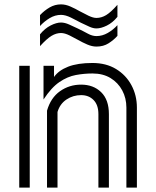

<svg xmlns="http://www.w3.org/2000/svg" viewBox="-20 -858 713 878"><path d="M517 -781Q495 -754 468.5 -741Q442 -728 421 -728Q406 -728 388.5 -736Q371 -744 350 -754Q330 -765 304.5 -777.5Q279 -790 259 -790Q232 -790 207 -775Q182 -760 163 -739V-789Q183 -810 207 -824Q231 -838 259 -838Q280 -838 302.5 -828Q325 -818 344 -807Q364 -796 385 -786Q406 -776 421 -776Q444 -776 465.5 -789Q487 -802 517 -836ZM517 -694Q500 -675 476.5 -660Q453 -645 421 -645Q401 -645 379 -654.5Q357 -664 336 -676Q322 -684 299 -695.5Q276 -707 259 -707Q237 -707 215.5 -694Q194 -681 163 -647V-701Q185 -728 211.5 -741.5Q238 -755 259 -755Q276 -755 296 -746Q316 -737 335 -728Q362 -715 382 -704Q402 -693 421 -693Q448 -693 473 -707.5Q498 -722 517 -743ZM558 -366Q558 -409 539 -444.5Q520 -480 485.5 -501Q451 -522 403 -522Q365 -522 327 -515Q289 -508 252 -483Q215 -458 179 -403V-557H227V-506Q248 -536 291.5 -553Q335 -570 403 -570Q465 -570 510.5 -542.5Q556 -515 581 -468.5Q606 -422 606 -366V0H558ZM68 -557H116V0H68ZM430 -336Q430 -378 408 -400.5Q386 -423 351 -423Q314 -423 284 -403Q254 -383 243 -346V0H195V-352Q212 -411 254.5 -441Q297 -471 351 -471Q407 -471 442.5 -436.5Q478 -402 478 -336V0H430Z"/></svg>

Font: Train One
Style: Regular
Weight: 400
Designer: Fontworks Inc.
Foundry: Fontworks Inc.
Version: Version 1.100